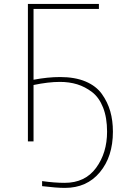

<svg xmlns="http://www.w3.org/2000/svg" viewBox="-20 -710 644 964"><path d="M120.1 0V-690.4H476.6V-665H148.4V-309.6Q219.7 -323.2 282.2 -323.2Q356.4 -323.2 409.7 -300.8Q462.9 -278.3 491.7 -237.8Q520.5 -197.3 533.7 -150.9Q546.9 -104.5 546.9 -48.8Q546.9 76.2 481.4 154.8Q416 233.4 305.7 233.4Q263.7 233.4 191.4 224.6V199.2Q252.9 208 304.7 208Q407.2 208 462.4 132.8Q517.6 57.6 517.6 -48.8Q517.6 -119.1 497.6 -169.9Q477.5 -220.7 442.4 -247.6Q407.2 -274.4 367.7 -286.6Q328.1 -298.8 280.3 -298.8Q222.7 -298.8 148.4 -283.2V0Z"/></svg>

Font: Gothic A1 Thin
Style: Regular
Weight: 250
Designer: HanYang I&C Co.,Ltd.
Foundry: HanYang I&C Co.,Ltd.
Version: Version 2.50